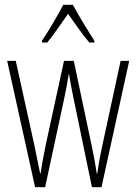

<svg xmlns="http://www.w3.org/2000/svg" viewBox="-20 -784 571 804"><path d="M285 -764H245C222 -720 180 -648 156 -614V-606H178C204 -637 239 -690 265 -726C293 -687 326 -638 354 -606H375V-614C359 -638 310 -717 285 -764ZM287 -377 365 0H405L521 -529H485L406 -163C398 -125 395 -109 387 -57H385C379 -100 371 -142 363 -178L289 -529H248L173 -184C164 -141 154 -88 150 -58H148C140 -98 132 -138 123 -180L46 -529H10L127 0H169L250 -377C257 -409 263 -443 268 -474H269C274 -443 280 -410 287 -377Z"/></svg>

Font: Noto Sans Myanmar ExtraCondensed ExtraLight
Style: Regular
Weight: 200
Width: 2
Designer: Monotype Design Team
Foundry: Monotype Imaging Inc.
Version: Version 2.107